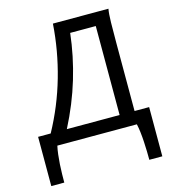

<svg xmlns="http://www.w3.org/2000/svg" viewBox="-133 -819 1020 1150"><g transform="rotate(-15 377.0 -244.0)"><path d="M139.2 0Q133.8 23.4 130.4 52.7Q127 82 125 112.5Q123 143.1 122.6 172.4Q122.1 201.7 122.1 224.6H41.5V-80.6H119.6Q200.2 -228 245.8 -388.2Q291.5 -548.3 302.7 -712.9H647Q641.6 -683.6 640.6 -629.6Q639.6 -575.7 639.6 -502.9V-80.6H730V224.6H649.4Q649.4 201.7 648.7 172.4Q647.9 143.1 646.2 112.5Q644.5 82 641.1 52.7Q637.7 23.4 632.3 0ZM546.9 -632.3H388.2Q372.6 -493.2 331.1 -354.7Q289.6 -216.3 219.7 -80.6H546.9Z"/></g></svg>

Font: Andika CyrE
Style: Regular
Weight: 400
Designer: Victor Gaultney, Annie Olsen, Julie Remington, Don Collingsworth, Eric Hays, Becca Hirsbrunner
Foundry: SIL International
Version: Version 5.000